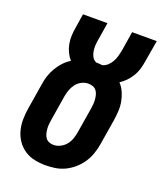

<svg xmlns="http://www.w3.org/2000/svg" viewBox="-137 -824 779 922"><g transform="rotate(20 252.0 -363.5)"><path d="M205 8Q176 8 148 2Q120 -4 97 -19.5Q74 -35 58.5 -58Q43 -81 36 -108Q29 -135 29.5 -164.5Q30 -194 35 -223L56 -352Q59 -374 66 -395.5Q73 -417 85 -437.5Q97 -458 113 -475.5Q129 -493 149 -505Q136 -520 127 -538.5Q118 -557 114 -578Q110 -599 111 -621Q112 -643 116 -665L127 -735H252L238 -648Q235 -632 234 -616.5Q233 -601 235.5 -585.5Q238 -570 245.5 -557Q253 -544 267 -539Q268 -539 268.5 -539Q269 -539 270 -539Q277 -539 283 -538.5Q289 -538 296 -537Q311 -540 323.5 -551.5Q336 -563 343.5 -577Q351 -591 355 -605.5Q359 -620 362 -635L378 -735H504L484 -618Q481 -599 475 -580.5Q469 -562 458.5 -545Q448 -528 434 -513.5Q420 -499 403 -488Q419 -471 428.5 -449.5Q438 -428 442.5 -404Q447 -380 445.5 -355Q444 -330 440 -305L419 -177Q415 -152 406.5 -127.5Q398 -103 383.5 -81Q369 -59 348.5 -41Q328 -23 304.5 -11.5Q281 0 255.5 4Q230 8 205 8ZM208 -97Q225 -97 242 -105.5Q259 -114 270.5 -128Q282 -142 288 -159Q294 -176 297 -194L318 -322Q320 -334 321 -346.5Q322 -359 321 -370.5Q320 -382 317 -393.5Q314 -405 307 -414Q300 -423 289 -427Q278 -431 265 -431Q248 -431 231.5 -422.5Q215 -414 204 -399.5Q193 -385 187 -368.5Q181 -352 178 -335L157 -206Q155 -194 154 -182Q153 -170 154 -158.5Q155 -147 158 -135.5Q161 -124 167.5 -115Q174 -106 185 -101.5Q196 -97 208 -97Z"/></g></svg>

Font: Iosevka Curly Slab XBdObl
Style: Regular
Weight: 800
Italic angle: -9°
Monospace: yes
Designer: Belleve Invis
Foundry: Belleve Invis
Version: Version 11.1.0; ttfautohint (v1.8.3)